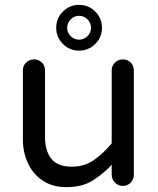

<svg xmlns="http://www.w3.org/2000/svg" viewBox="-20 -759 649 789"><path d="M253 10Q196 10 156 -16.5Q116 -43 95 -88Q74 -133 74 -186V-470Q74 -489 87.5 -502Q101 -515 120 -515Q139 -515 152 -502Q165 -489 165 -470V-196Q165 -139 191 -106.5Q217 -74 275 -74Q329 -74 369 -103.5Q409 -133 439 -170V-470Q439 -489 452.5 -502Q466 -515 485 -515Q504 -515 517 -502Q530 -489 530 -470V-41Q530 -22 517 -8.5Q504 5 485 5Q466 5 452.5 -8.5Q439 -22 439 -41V-82Q408 -48 364 -19Q320 10 253 10ZM305 -551Q266 -551 238.5 -578.5Q211 -606 211 -645Q211 -684 238.5 -711.5Q266 -739 305 -739Q344 -739 371.5 -711.5Q399 -684 399 -645Q399 -606 371.5 -578.5Q344 -551 305 -551ZM305 -596Q325 -596 339.5 -610.5Q354 -625 354 -645Q354 -665 339.5 -679.5Q325 -694 305 -694Q285 -694 270.5 -679.5Q256 -665 256 -645Q256 -625 270.5 -610.5Q285 -596 305 -596Z"/></svg>

Font: Varela Round
Style: Regular
Weight: 400
Designer: Joe Prince, Avraham Cornfeld
Foundry: Joe Prince, Avraham Cornfeld
Version: Version 3.010; ttfautohint (v1.8.4.7-5d5b)